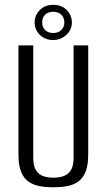

<svg xmlns="http://www.w3.org/2000/svg" viewBox="-20 -784 453 816"><path d="M206.7 12Q176 12 149.2 7.2Q122.3 2.4 101.8 -11.7Q81.3 -25.9 69.9 -53.4Q58.5 -80.9 58.5 -126.7V-591H121.3V-113.6Q121.3 -78.4 133.3 -60Q145.3 -41.6 164.6 -35.2Q183.9 -28.7 206.7 -28.7Q229.5 -28.7 249.2 -35.2Q268.8 -41.6 280.8 -60Q292.8 -78.4 292.8 -113.6V-591H354.9V-127Q354.9 -81.2 343.5 -53.5Q332.1 -25.9 311.9 -11.7Q291.8 2.4 264.6 7.2Q237.4 12 206.7 12ZM206 -613.9Q171.7 -613.9 149.5 -635.8Q127.2 -657.8 127.2 -688.2Q127.2 -719.7 149.5 -741.6Q171.7 -763.5 206 -763.5Q241.8 -763.5 263.7 -741.4Q285.5 -719.3 285.5 -688Q285.5 -657.8 261.8 -635.8Q238.2 -613.9 206 -613.9ZM206 -643.7Q227.5 -643.7 240.4 -656.3Q253.4 -668.9 253.4 -688.1Q253.4 -709.3 240.4 -721.7Q227.5 -734 206 -734Q184.4 -734 171.9 -721.7Q159.3 -709.3 159.3 -688.1Q159.3 -668.9 171.9 -656.3Q184.4 -643.7 206 -643.7Z"/></svg>

Font: Alumni Sans Thin
Style: Regular
Weight: 100
Designer: Robert E. Leuschke
Foundry: Robert E. Leuschke
Version: Version 1.018